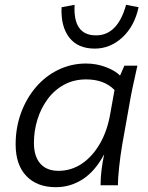

<svg xmlns="http://www.w3.org/2000/svg" viewBox="-20 -770 616 798"><path d="M212 8Q134 8 89.5 -38.5Q45 -85 45 -170Q45 -240 67.5 -301Q90 -362 129.5 -408Q169 -454 222.5 -480Q276 -506 338 -506Q380 -506 419 -491.5Q458 -477 479 -456L497 -497H551Q539 -445 530.5 -403.5Q522 -362 516 -326L488 -169Q480 -122 475 -74Q470 -26 470 0H398Q398 -32 402 -64Q406 -96 413 -129Q376 -59 324.5 -25.5Q273 8 212 8ZM223 -60Q276 -60 320 -89.5Q364 -119 395 -172.5Q426 -226 438 -296L456 -396Q413 -440 338 -440Q287 -440 246.5 -418Q206 -396 178 -358Q150 -320 135.5 -273Q121 -226 121 -176Q121 -120 147.5 -90Q174 -60 223 -60ZM504 -750 556 -740Q539 -661 488.5 -614.5Q438 -568 374 -568Q303 -568 267.5 -614.5Q232 -661 236 -740L290 -750Q283 -623 379 -623Q469 -623 504 -750Z"/></svg>

Font: Livvic
Style: Italic
Weight: 400
Italic angle: -10°
Designer: Jacques Le Bailly, Baron von Fonthausen
Version: Version 1.001; ttfautohint (v1.8.2)